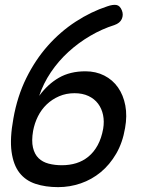

<svg xmlns="http://www.w3.org/2000/svg" viewBox="-20 -759 640 789"><path d="M234 -80Q266 -80 293.5 -88.5Q321 -97 343.5 -115.5Q366 -134 381.5 -162.5Q397 -191 404 -230Q409 -260 403.5 -286.5Q398 -313 383 -333Q368 -353 343.5 -364.5Q319 -376 286 -376Q252 -376 223 -363.5Q194 -351 172 -330Q150 -309 136 -281Q122 -253 116 -221Q109 -180 115.5 -152.5Q122 -125 138.5 -109Q155 -93 180 -86.5Q205 -80 234 -80ZM421 -733Q444 -741 458.5 -738.5Q473 -736 481 -716Q488 -698 480.5 -681Q473 -664 450 -656Q399 -640 350.5 -611.5Q302 -583 261 -545.5Q220 -508 189 -462Q158 -416 141 -365Q176 -413 222 -439.5Q268 -466 331 -466Q374 -466 408.5 -448.5Q443 -431 465 -399.5Q487 -368 495 -325.5Q503 -283 494 -233Q484 -173 457.5 -127.5Q431 -82 394 -51.5Q357 -21 312 -5.5Q267 10 219 10Q167 10 126 -3.5Q85 -17 60 -49Q35 -81 27.5 -135.5Q20 -190 35 -272Q51 -363 88 -438Q125 -513 176.5 -571Q228 -629 291 -670Q354 -711 421 -733Z"/></svg>

Font: Maple Mono Normal NL
Style: Italic
Weight: 400
Italic angle: -10°
Monospace: yes
Designer: subframe7536
Version: Version 7.000